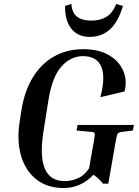

<svg xmlns="http://www.w3.org/2000/svg" viewBox="-20 -938 703 968"><path d="M499 -12Q489 -25 477 -36.5Q465 -48 451 -57Q426 -29 387.5 -9.5Q349 10 301 10Q219 10 164 -33Q109 -76 86.5 -151.5Q64 -227 79 -324L88 -382Q103 -477 144.5 -546Q186 -615 251 -652.5Q316 -690 400 -690Q479 -690 530 -659.5Q581 -629 601.5 -580.5Q622 -532 608 -477L486 -448Q513 -549 490.5 -602Q468 -655 398 -655Q337 -655 290 -603Q243 -551 224 -432L199 -274Q160 -25 306 -25Q338 -25 371 -38.5Q404 -52 429 -89L453 -224Q459 -258 457.5 -265Q456 -272 440 -273L366 -280L371 -308H655L650 -280L594 -273Q578 -271 573.5 -264.5Q569 -258 563 -224L526 -12ZM439 -834Q486 -834 517 -853.5Q548 -873 566 -918L600 -908Q575 -826 533.5 -789Q492 -752 433 -752Q372 -752 339.5 -793.5Q307 -835 308 -908L340 -918Q343 -873 369 -853.5Q395 -834 439 -834Z"/></svg>

Font: Inria Serif
Style: Bold Italic
Weight: 700
Italic angle: -10°
Designer: Black Foundry Team
Foundry: Black Foundry
Version: Version 1.000; ttfautohint (v1.8.3)